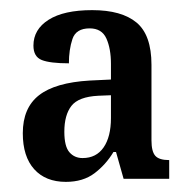

<svg xmlns="http://www.w3.org/2000/svg" viewBox="-20 -739 372 379"><path d="M110 -380Q70 -380 47.5 -405Q25 -430 25 -476Q25 -526 57 -551Q89 -576 157 -580L199 -582V-613Q199 -643 190 -663Q181 -683 157 -683Q130 -683 123 -662Q116 -641 116 -614Q79 -614 62.5 -620.5Q46 -627 46 -649Q46 -681 76 -700Q106 -719 162 -719Q220 -719 249.5 -694.5Q279 -670 279 -611V-462Q279 -440 286.5 -431.5Q294 -423 314 -423V-386H224L209 -439H204Q189 -414 166.5 -397Q144 -380 110 -380ZM143 -427Q170 -427 184.5 -448Q199 -469 199 -506V-551L174 -550Q135 -548 121 -530Q107 -512 107 -479Q107 -450 117 -438.5Q127 -427 143 -427Z"/></svg>

Font: Noto Serif Bengali ExtraCondensed SemiBold
Style: Regular
Weight: 600
Width: 2
Designer: Juan Bruce, Universal Thirst, Indian Type Foundry and the Monotype Design Team.
Foundry: Monotype Imaging Inc.
Version: Version 2.003; ttfautohint (v1.8.4.7-5d5b)